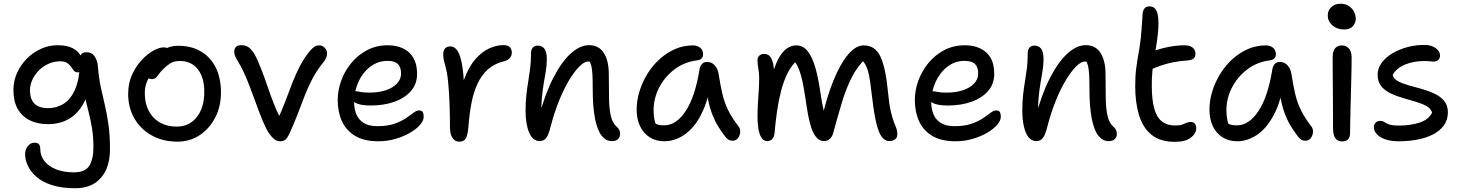

<svg xmlns="http://www.w3.org/2000/svg" viewBox="-20 -742 7782 1022"><path d="M381.4 260Q306.8 260 255 242.8Q203.2 225.6 172.5 198Q141.8 170.4 127.7 138.9Q113.6 107.4 113.6 79.8Q113.6 54.4 128 36Q142.4 17.6 163.4 17.6Q180.2 17.6 187.3 26.1Q194.4 34.6 194.4 51Q194.4 87.6 217 115.9Q239.6 144.2 280 159.8Q320.4 175.4 373 175.4Q433 175.4 455.1 140.7Q477.2 106 477.2 41.6Q477.2 -13 470 -57.8Q462.8 -102.6 452.4 -142.7Q442 -182.8 432.8 -222.1Q423.6 -261.4 418.6 -304.8L457 -294.6Q448.4 -238.6 428 -198.2Q407.6 -157.8 378.1 -131.7Q348.6 -105.6 312.5 -93.3Q276.4 -81 236.4 -81Q179.8 -81 138.1 -101.8Q96.4 -122.6 73.9 -162.8Q51.4 -203 51.4 -262Q51.4 -310.2 70.4 -353.1Q89.4 -396 122.5 -429.4Q155.6 -462.8 197.8 -482Q240 -501.2 286.4 -501.2Q336.8 -501.2 366.5 -485.6Q396.2 -470 409 -446.2Q421.8 -422.4 421.8 -396.6Q421.8 -382.8 413.8 -369.8Q405.8 -356.8 395.2 -356.8Q380.6 -356.8 373.2 -365.8Q365.8 -374.8 358.5 -386.2Q351.2 -397.6 338.2 -406.6Q325.2 -415.6 300.2 -415.6Q267.8 -415.6 239 -402.8Q210.2 -390 187.8 -368Q165.4 -346 152.5 -318.1Q139.6 -290.2 139.6 -260.8Q139.6 -215.4 163 -190.9Q186.4 -166.4 235.8 -166.4Q283.2 -166.4 321.4 -191.5Q359.6 -216.6 382.3 -272.6Q405 -328.6 405 -420Q405 -442.6 412.6 -453.2Q420.2 -463.8 440.6 -463.8Q469.6 -463.8 484.3 -441Q499 -418.2 501 -389Q506 -327 516.7 -277.4Q527.4 -227.8 538.6 -180.3Q549.8 -132.8 557.6 -77.4Q565.4 -22 565.4 51.8Q565.4 149 517.3 204.5Q469.2 260 381.4 260Z M924.2 12Q847.8 12 788.6 -20.7Q729.4 -53.4 695.8 -110.8Q662.2 -168.2 662.2 -242Q662.2 -298.2 682.7 -343.7Q703.2 -389.2 733.9 -422.1Q764.6 -455 796.3 -472.4Q828 -489.8 850.2 -489.8Q860.6 -489.8 868.5 -486.9Q876.4 -484 881 -477.7Q885.6 -471.4 885.6 -460.4Q885.6 -439.6 877.4 -423.8Q869.2 -408 843 -394.4Q811.2 -374.8 790.9 -352.4Q770.6 -330 760.7 -303.7Q750.8 -277.4 750.8 -246.2Q750.8 -165.2 797 -116.7Q843.2 -68.2 920.8 -68.2Q987.4 -68.2 1027.4 -118.6Q1067.4 -169 1067.4 -253.2Q1067.4 -329.6 1032.8 -373.5Q998.2 -417.4 937.8 -417.4Q906.4 -417.4 887.2 -405.4Q868 -393.4 848 -373.4Q832.4 -357.8 824.5 -346.1Q816.6 -334.4 809 -327.7Q801.4 -321 787.8 -321Q773.6 -321 765.3 -329.7Q757 -338.4 757 -359.4Q757 -381.6 771.4 -406.1Q785.8 -430.6 810.2 -451.5Q834.6 -472.4 865 -485.4Q895.4 -498.4 928.2 -498.4Q999 -498.4 1050.1 -467.9Q1101.2 -437.4 1128.7 -381.8Q1156.2 -326.2 1156.2 -250Q1156.2 -175.8 1125.6 -116.4Q1095 -57 1042.8 -22.5Q990.6 12 924.2 12Z M1471.4 10Q1454 10 1440.3 -0.9Q1426.6 -11.8 1410.2 -35Q1394.8 -59.2 1377.9 -99.8Q1361 -140.4 1343.9 -188.3Q1326.8 -236.2 1310.2 -279.2Q1289.2 -334.4 1273.5 -365.7Q1257.8 -397 1247.4 -414.1Q1237 -431.2 1231.9 -442.4Q1226.8 -453.6 1226.8 -468.6Q1226.8 -482.2 1235.7 -491.9Q1244.6 -501.6 1264.8 -501.6Q1293 -501.6 1311.4 -483.7Q1329.8 -465.8 1343.5 -437.1Q1357.2 -408.4 1370.2 -374.6Q1388 -330 1405.2 -278.6Q1422.4 -227.2 1442.2 -178.6Q1462 -130 1484.8 -91.6L1451 -91.2Q1478 -147.2 1497.5 -199.5Q1517 -251.8 1535.9 -300.3Q1554.8 -348.8 1577.4 -392.3Q1600 -435.8 1633.2 -475Q1645 -487.6 1654.7 -494Q1664.4 -500.4 1680 -500.4Q1691.4 -500.4 1700.9 -494Q1710.4 -487.6 1715.7 -478.2Q1721 -468.8 1721 -458Q1721 -446.2 1716.7 -435.9Q1712.4 -425.6 1706.2 -416.6Q1669 -371.4 1645.6 -327.8Q1622.2 -284.2 1604.3 -238.6Q1586.4 -193 1567 -141.4Q1547.6 -89.8 1519.4 -27.8Q1509.4 -7.2 1499.1 1.4Q1488.8 10 1471.4 10Z M1993.6 10Q1918.4 10 1870.7 -18.5Q1823 -47 1800.3 -96.5Q1777.6 -146 1777.6 -210Q1777.6 -261 1796.2 -312.5Q1814.8 -364 1849.8 -406.5Q1884.8 -449 1933.8 -475Q1982.8 -501 2043.6 -501Q2090.8 -501 2125.9 -484.2Q2161 -467.4 2180.6 -433.6Q2200.2 -399.8 2200.2 -349Q2200.2 -295.2 2167.5 -257.6Q2134.8 -220 2079 -200.2Q2023.2 -180.4 1953.2 -180.4Q1893.2 -180.4 1869.1 -196.6Q1845 -212.8 1845 -232.8Q1845 -244.6 1850.8 -250.5Q1856.6 -256.4 1871 -256.4Q1882 -256.4 1898.5 -252.7Q1915 -249 1946.2 -249Q1995.8 -249 2033.6 -261.7Q2071.4 -274.4 2093.1 -297.4Q2114.8 -320.4 2114.8 -350Q2114.8 -384 2098.1 -401Q2081.4 -418 2041.8 -418Q2003.2 -418 1970.8 -400Q1938.4 -382 1914.8 -351.1Q1891.2 -320.2 1878.1 -280.7Q1865 -241.2 1865 -198.2Q1865 -162.4 1876.9 -133.5Q1888.8 -104.6 1916 -87.5Q1943.2 -70.4 1988.6 -70.4Q2042.8 -70.4 2079.2 -83.2Q2115.6 -96 2139.8 -112.3Q2164 -128.6 2180.5 -141.4Q2197 -154.2 2211.4 -154.2Q2224.6 -154.2 2229.9 -145.9Q2235.2 -137.6 2235.2 -120.2Q2235.2 -100.2 2215.6 -77.4Q2196 -54.6 2162.2 -35Q2128.4 -15.4 2085.1 -2.7Q2041.8 10 1993.6 10Z M2424 12Q2409 12 2398.1 2.8Q2387.2 -6.4 2381.2 -23Q2375.2 -39.6 2375.2 -60.6Q2375.2 -125.8 2372.9 -189Q2370.6 -252.2 2365.4 -305.1Q2360.2 -358 2350.4 -391.8Q2343.6 -415.4 2341.4 -428.3Q2339.2 -441.2 2339.2 -454.4Q2339.2 -472.2 2348.7 -483.6Q2358.2 -495 2378 -495Q2395.6 -495 2410.1 -478.5Q2424.6 -462 2434.6 -421.6Q2444.6 -381.2 2449 -309.3Q2453.4 -237.4 2450.6 -127.2L2418.6 -156.4Q2426.2 -253 2450.5 -319.5Q2474.8 -386 2509.6 -426Q2544.4 -466 2583.3 -483.9Q2622.2 -501.8 2659.6 -501.8Q2684.8 -501.8 2694.6 -490Q2704.4 -478.2 2704.4 -461Q2704.4 -447.2 2695.1 -434.7Q2685.8 -422.2 2663.6 -416.2Q2612 -403.6 2577.8 -373.3Q2543.6 -343 2522.2 -297.4Q2500.8 -251.8 2489.6 -193.8Q2478.4 -135.8 2473.4 -67.6Q2470.8 -36 2465.3 -18.7Q2459.8 -1.4 2449.9 5.3Q2440 12 2424 12Z M3236.4 9.2Q3206.4 9.2 3183.4 -18.6Q3160.4 -46.4 3147.7 -108.5Q3135 -170.6 3135 -271.8Q3135 -319.8 3133.2 -349Q3131.4 -378.2 3126.7 -394.9Q3122 -411.6 3114.2 -421.9Q3106.4 -432.2 3093.8 -443Q3114.4 -444.4 3128.5 -438.5Q3142.6 -432.6 3150 -418.5Q3157.4 -404.4 3157.6 -380.2Q3144.2 -400.8 3134.5 -407.7Q3124.8 -414.6 3110.8 -414.6Q3091 -414.6 3065 -389.2Q3039 -363.8 3010.9 -317.9Q2982.8 -272 2956.9 -208.6Q2931 -145.2 2911.2 -69.4Q2900.6 -25.4 2887.6 -8.2Q2874.6 9 2853.2 9Q2815.6 9 2796.6 -36Q2777.6 -81 2777.6 -151Q2777.6 -201.6 2782.1 -239.6Q2786.6 -277.6 2792.1 -310.6Q2797.6 -343.6 2802.1 -378.8Q2806.6 -414 2806.6 -459.4Q2806.6 -478 2815.9 -488.6Q2825.2 -499.2 2843 -499.2Q2865.6 -499.2 2878.1 -482.4Q2890.6 -465.6 2890.6 -427.6Q2890.6 -394.8 2885.4 -363.9Q2880.2 -333 2874 -296.9Q2867.8 -260.8 2863.8 -213.6Q2859.8 -166.4 2863 -102L2844.8 -106.8Q2878.8 -236.2 2923.3 -323.9Q2967.8 -411.6 3017.4 -456.6Q3067 -501.6 3115.2 -501.6Q3167.8 -501.6 3194.2 -460Q3220.6 -418.4 3220.6 -347.6Q3220.6 -270 3221.9 -214Q3223.2 -158 3232.1 -122Q3241 -86 3262.6 -67.4Q3272.8 -58.8 3276.8 -49.6Q3280.8 -40.4 3280.8 -27.4Q3280.8 -13.6 3270.3 -2.2Q3259.8 9.2 3236.4 9.2Z M3517.2 10Q3472 10 3438.6 -11Q3405.2 -32 3387 -70.1Q3368.8 -108.2 3368.8 -159Q3368.8 -207 3383.9 -255.9Q3399 -304.8 3426 -348.7Q3453 -392.6 3490.6 -426.8Q3528.2 -461 3573.2 -480.7Q3618.2 -500.4 3668.8 -500.4Q3691.6 -500.4 3707 -488.1Q3722.4 -475.8 3722.4 -452Q3722.4 -439.8 3714.9 -431.5Q3707.4 -423.2 3692 -421Q3622 -412.4 3569.6 -372.2Q3517.2 -332 3488.1 -274.9Q3459 -217.8 3459 -155.8Q3459 -127.4 3463.8 -103.9Q3468.6 -80.4 3485.6 -43.4L3434 -111.8Q3456.6 -89.2 3472.4 -82Q3488.2 -74.8 3515.4 -74.8Q3579.2 -74.8 3629.6 -150.7Q3680 -226.6 3703.4 -372Q3706.6 -390.8 3716.7 -401.6Q3726.8 -412.4 3743.8 -412.4Q3768.4 -412.4 3785 -393.7Q3801.6 -375 3805.8 -344.8Q3814.6 -287.4 3825.3 -241.6Q3836 -195.8 3856.1 -155.2Q3876.2 -114.6 3910.4 -70.2Q3919 -59.8 3919.9 -46.7Q3920.8 -33.6 3916.3 -21.2Q3911.8 -8.8 3902.5 -0.9Q3893.2 7 3880.2 7Q3866 7 3857.2 1.2Q3848.4 -4.6 3840.4 -14.4Q3820.8 -40.6 3803.8 -67.5Q3786.8 -94.4 3773 -128.9Q3759.2 -163.4 3749.3 -210.6Q3739.4 -257.8 3734.8 -323.4L3767.6 -323.8Q3754.4 -231.8 3728.2 -167.6Q3702 -103.4 3667.2 -64.5Q3632.4 -25.6 3593.7 -7.8Q3555 10 3517.2 10Z M4064 9Q4044.2 9 4032.8 -9.6Q4021.4 -28.2 4016.8 -57.7Q4012.2 -87.2 4012.2 -119.6Q4012.2 -153.4 4014.2 -188.5Q4016.2 -223.6 4018.6 -258.7Q4021 -293.8 4021 -326.6Q4021 -354 4016.5 -377.4Q4012 -400.8 4012 -423.6Q4012 -436.4 4021.7 -445.7Q4031.4 -455 4047.6 -455Q4067.8 -455 4079.1 -440.9Q4090.4 -426.8 4095.7 -401.2Q4101 -375.6 4101.4 -340.4L4085.2 -322.4Q4101 -385 4120.7 -424Q4140.4 -463 4165.2 -481.7Q4190 -500.4 4218.4 -500.4Q4254.4 -500.4 4278.8 -470Q4303.2 -439.6 4319.3 -384.4Q4335.4 -329.2 4346.2 -254Q4355.6 -189 4364 -156.1Q4372.4 -123.2 4381.6 -103.6L4354.2 -109.2Q4380.6 -224.8 4416.2 -312.9Q4451.8 -401 4493.4 -450.7Q4535 -500.4 4577.2 -500.4Q4638.6 -500.4 4666.4 -440.9Q4694.2 -381.4 4706 -258.2Q4712.2 -190.6 4721 -152.2Q4729.8 -113.8 4737.8 -93.5Q4745.8 -73.2 4751.1 -59.7Q4756.4 -46.2 4756.4 -27.4Q4756.4 -8.4 4743.7 0.3Q4731 9 4712.2 9Q4690.6 9 4673.8 -13.3Q4657 -35.6 4645.3 -83.5Q4633.6 -131.4 4624.4 -206.8Q4617.2 -269.2 4611.7 -306.8Q4606.2 -344.4 4599.6 -366Q4593 -387.6 4585.1 -400.6Q4577.2 -413.6 4565.2 -425.8L4586.6 -429.4Q4543.4 -388 4513.9 -330.4Q4484.4 -272.8 4462.1 -199Q4439.8 -125.2 4415.6 -35.8Q4410.2 -14 4396.6 -2.5Q4383 9 4366.2 9Q4340.4 9 4322.2 -14.8Q4304 -38.6 4292.2 -83Q4280.4 -127.4 4271.6 -188.8Q4264.6 -238.6 4257.8 -276.7Q4251 -314.8 4242.7 -343.6Q4234.4 -372.4 4223.5 -392.9Q4212.6 -413.4 4197.2 -427.8L4223.8 -420.8Q4194.2 -396 4172.8 -353.7Q4151.4 -311.4 4137.7 -258.4Q4124 -205.4 4116 -149.1Q4108 -92.8 4103.4 -39.2Q4101.4 -12.2 4090.4 -1.6Q4079.4 9 4064 9Z M5065.6 10Q4990.4 10 4942.7 -18.5Q4895 -47 4872.3 -96.5Q4849.6 -146 4849.6 -210Q4849.6 -261 4868.2 -312.5Q4886.8 -364 4921.8 -406.5Q4956.8 -449 5005.8 -475Q5054.8 -501 5115.6 -501Q5186.4 -501 5229.3 -463.2Q5272.2 -425.4 5272.2 -349Q5272.2 -295.2 5239.5 -257.6Q5206.8 -220 5151 -200.2Q5095.2 -180.4 5025.2 -180.4Q4965.2 -180.4 4941.1 -196.6Q4917 -212.8 4917 -232.8Q4917 -244.6 4922.8 -250.5Q4928.6 -256.4 4943 -256.4Q4954 -256.4 4970.5 -252.7Q4987 -249 5018.2 -249Q5067.8 -249 5105.6 -261.7Q5143.4 -274.4 5165.1 -297.4Q5186.8 -320.4 5186.8 -350Q5186.8 -384 5170.1 -401Q5153.4 -418 5113.8 -418Q5062.8 -418 5022.9 -387Q4983 -356 4960 -305.8Q4937 -255.6 4937 -198.2Q4937 -162.4 4948.9 -133.5Q4960.8 -104.6 4988 -87.5Q5015.2 -70.4 5060.6 -70.4Q5114.8 -70.4 5151.2 -83.2Q5187.6 -96 5211.8 -112.3Q5236 -128.6 5252.5 -141.4Q5269 -154.2 5283.4 -154.2Q5296.6 -154.2 5301.9 -145.9Q5307.2 -137.6 5307.2 -120.2Q5307.2 -100.2 5287.6 -77.4Q5268 -54.6 5234.2 -35Q5200.4 -15.4 5157.1 -2.7Q5113.8 10 5065.6 10Z M5880.4 9.2Q5850.4 9.2 5827.4 -18.6Q5804.4 -46.4 5791.7 -108.5Q5779 -170.6 5779 -271.8Q5779 -319.8 5777.2 -349Q5775.4 -378.2 5770.7 -394.9Q5766 -411.6 5758.2 -421.9Q5750.4 -432.2 5737.8 -443Q5758.4 -444.4 5772.5 -438.5Q5786.6 -432.6 5794 -418.5Q5801.4 -404.4 5801.6 -380.2Q5788.2 -400.8 5778.5 -407.7Q5768.8 -414.6 5754.8 -414.6Q5735 -414.6 5709 -389.2Q5683 -363.8 5654.9 -317.9Q5626.8 -272 5600.9 -208.6Q5575 -145.2 5555.2 -69.4Q5544.6 -25.4 5531.6 -8.2Q5518.6 9 5497.2 9Q5459.6 9 5440.6 -36Q5421.6 -81 5421.6 -151Q5421.6 -201.6 5426.1 -239.6Q5430.6 -277.6 5436.1 -310.6Q5441.6 -343.6 5446.1 -378.8Q5450.6 -414 5450.6 -459.4Q5450.6 -478 5459.9 -488.6Q5469.2 -499.2 5487 -499.2Q5509.6 -499.2 5522.1 -482.4Q5534.6 -465.6 5534.6 -427.6Q5534.6 -394.8 5529.4 -363.9Q5524.2 -333 5518 -296.9Q5511.8 -260.8 5507.8 -213.6Q5503.8 -166.4 5507 -102L5488.8 -106.8Q5522.8 -236.2 5567.3 -323.9Q5611.8 -411.6 5661.4 -456.6Q5711 -501.6 5759.2 -501.6Q5811.8 -501.6 5838.2 -460Q5864.6 -418.4 5864.6 -347.6Q5864.6 -270 5865.9 -214Q5867.2 -158 5876.1 -122Q5885 -86 5906.6 -67.4Q5916.8 -58.8 5920.8 -49.6Q5924.8 -40.4 5924.8 -27.4Q5924.8 -13.6 5914.3 -2.2Q5903.8 9.2 5880.4 9.2Z M6233.2 13Q6156.4 13 6110 -24.2Q6063.6 -61.4 6043.1 -128.4Q6022.6 -195.4 6022.6 -284Q6022.6 -337.8 6028.3 -381Q6034 -424.2 6041.2 -462.9Q6048.4 -501.6 6052.4 -541.2Q6057.2 -588.4 6058.6 -617.8Q6060 -647.2 6062.4 -672Q6064 -686.4 6072.1 -697.2Q6080.2 -708 6098.8 -708Q6131.2 -708 6141 -670.6Q6150.8 -633.2 6142.8 -557.2Q6138 -517 6132.6 -485.8Q6127.2 -454.6 6122.4 -425.5Q6117.6 -396.4 6114.2 -363.9Q6110.8 -331.4 6110.8 -288.4Q6110.8 -208.4 6124.8 -161.4Q6138.8 -114.4 6166.7 -94.2Q6194.6 -74 6236 -74Q6260.6 -74 6273.6 -78.9Q6286.6 -83.8 6295.8 -88.3Q6305 -92.8 6318.2 -92.8Q6332.4 -92.8 6340 -84Q6347.6 -75.2 6347.6 -59.6Q6347.6 -31.6 6318.8 -9.3Q6290 13 6233.2 13ZM6112.4 -375Q6085.6 -363.2 6071.3 -373.1Q6057 -383 6057 -402.2Q6057 -423 6067.6 -439Q6078.2 -455 6118.6 -469.6Q6143.4 -478.8 6171.5 -485.9Q6199.6 -493 6228.8 -497Q6258 -501 6284.2 -501Q6303.6 -501 6316.4 -495.5Q6329.2 -490 6336.2 -480Q6343.2 -470 6343.2 -455.2Q6343.2 -438.4 6333.3 -430.4Q6323.4 -422.4 6302.8 -420.4Q6260.8 -417.4 6228.5 -411.2Q6196.2 -405 6168.6 -396Q6141 -387 6112.4 -375Z M6566.2 10Q6521 10 6487.6 -11Q6454.2 -32 6436 -70.1Q6417.8 -108.2 6417.8 -159Q6417.8 -207 6432.9 -255.9Q6448 -304.8 6475 -348.7Q6502 -392.6 6539.6 -426.8Q6577.2 -461 6622.2 -480.7Q6667.2 -500.4 6717.8 -500.4Q6740.6 -500.4 6756 -488.1Q6771.4 -475.8 6771.4 -452Q6771.4 -439.8 6763.9 -431.5Q6756.4 -423.2 6741 -421Q6671 -412.4 6618.6 -372.2Q6566.2 -332 6537.1 -274.9Q6508 -217.8 6508 -155.8Q6508 -127.4 6512.8 -103.9Q6517.6 -80.4 6534.6 -43.4L6483 -111.8Q6505.6 -89.2 6521.4 -82Q6537.2 -74.8 6564.4 -74.8Q6628.2 -74.8 6678.6 -150.7Q6729 -226.6 6752.4 -372Q6755.6 -390.8 6765.7 -401.6Q6775.8 -412.4 6792.8 -412.4Q6817.4 -412.4 6834 -393.7Q6850.6 -375 6854.8 -344.8Q6863.6 -287.4 6874.3 -241.6Q6885 -195.8 6905.1 -155.2Q6925.2 -114.6 6959.4 -70.2Q6968 -59.8 6968.9 -46.7Q6969.8 -33.6 6965.3 -21.2Q6960.8 -8.8 6951.5 -0.9Q6942.2 7 6929.2 7Q6915 7 6906.2 1.2Q6897.4 -4.6 6889.4 -14.4Q6869.8 -40.6 6852.8 -67.5Q6835.8 -94.4 6822 -128.9Q6808.2 -163.4 6798.3 -210.6Q6788.4 -257.8 6783.8 -323.4L6816.6 -323.8Q6799.4 -201.2 6759 -127.6Q6718.6 -54 6667.8 -22Q6617 10 6566.2 10Z M7124.8 10.8Q7107.6 10.8 7096.7 2.7Q7085.8 -5.4 7080.6 -22Q7075.4 -38.6 7075.4 -62Q7075.4 -140.4 7075.2 -195.1Q7075 -249.8 7074.5 -290.3Q7074 -330.8 7073.8 -365.8Q7073.6 -400.8 7073.6 -440.4Q7073.6 -458 7078.7 -471.2Q7083.8 -484.4 7095 -492.3Q7106.2 -500.2 7123.2 -500.2Q7144.8 -500.2 7159.2 -484.9Q7173.6 -469.6 7174.6 -439Q7174.6 -416.8 7174 -376.5Q7173.4 -336.2 7171.9 -287Q7170.4 -237.8 7169.3 -188.5Q7168.2 -139.2 7167.2 -98Q7166.2 -56.8 7166.2 -32.6Q7166.2 -13.8 7156.2 -1.5Q7146.2 10.8 7124.8 10.8ZM7133.8 -585.2Q7097 -585.2 7072.3 -606.9Q7047.6 -628.6 7047.6 -659.8Q7047.6 -687.2 7066.9 -704.7Q7086.2 -722.2 7115.8 -722.2Q7141.4 -722.2 7159.6 -710.2Q7177.8 -698.2 7187.2 -679.6Q7196.6 -661 7196.6 -641.2Q7196.6 -622 7182.1 -603.6Q7167.6 -585.2 7133.8 -585.2Z M7426.4 10Q7382.2 10 7352.2 -0.9Q7322.2 -11.8 7307.6 -29Q7293 -46.2 7293 -64.4Q7293 -79 7302 -88.8Q7311 -98.6 7328.2 -98.6Q7337.6 -98.6 7344.1 -94.9Q7350.6 -91.2 7359.3 -86.1Q7368 -81 7382.8 -77.3Q7397.6 -73.6 7423.6 -73.6Q7488.4 -73.6 7536.6 -89.5Q7584.8 -105.4 7603 -142.6Q7596 -164.8 7572.4 -177.8Q7548.8 -190.8 7516.1 -200.4Q7483.4 -210 7447.9 -220.3Q7412.4 -230.6 7382 -245Q7351.6 -259.4 7332.3 -283.2Q7313 -307 7313 -344Q7313 -379 7335 -408.4Q7357 -437.8 7393.5 -459.2Q7430 -480.6 7474.2 -492Q7518.4 -503.4 7563.4 -502.6Q7589.6 -502.6 7607.8 -494Q7626 -485.4 7635.6 -472.8Q7645.2 -460.2 7645.2 -447Q7645.2 -432.4 7636.5 -423.4Q7627.8 -414.4 7611 -414.4Q7605.2 -414.4 7598.9 -415.1Q7592.6 -415.8 7584.5 -416.5Q7576.4 -417.2 7564 -417.2Q7504.2 -417.2 7459.4 -398.6Q7414.6 -380 7392.8 -343.2Q7397.8 -322.6 7421.3 -309.9Q7444.8 -297.2 7478.2 -287.9Q7511.6 -278.6 7547.8 -268.5Q7584 -258.4 7615.5 -243.7Q7647 -229 7667 -205.1Q7687 -181.2 7687 -144Q7687 -103.8 7665.8 -74.7Q7644.6 -45.6 7608.1 -26.7Q7571.6 -7.8 7524.7 1.1Q7477.8 10 7426.4 10Z"/></svg>

Font: Shantell Sans Light
Style: Regular
Weight: 300
Designer: Stephen Nixon, Anya Danilova, Shantell Martin
Foundry: Arrow Type
Version: Version 1.011;[c5ecc13dd]